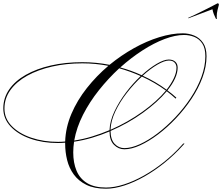

<svg xmlns="http://www.w3.org/2000/svg" viewBox="-180 -1000 1347 1164"><path d="M463 144Q391 144 343.5 120.5Q296 97 267.5 58Q239 19 227 -29.5Q215 -78 215 -129Q215 -132 215 -135Q192 -133 170 -133Q80 -133 5 -159Q-70 -185 -115 -232.5Q-160 -280 -160 -343Q-160 -406 -124.5 -457.5Q-89 -509 -24 -546Q41 -583 128.5 -603Q216 -623 319 -623Q361 -623 402.5 -619Q444 -615 484 -607Q555 -665 632 -708Q709 -751 785.5 -774.5Q862 -798 928 -798Q964 -798 997 -784.5Q1030 -771 1051 -740.5Q1072 -710 1072 -659Q1072 -596 1047.5 -530Q1023 -464 981 -401Q939 -338 886.5 -282.5Q834 -227 778 -185Q722 -143 669.5 -119Q617 -95 574 -95Q538 -95 511 -122Q484 -149 484 -203Q432 -181 378 -165Q324 -149 269 -141Q264 -108 264 -76Q264 -13 284 35Q304 83 348 110Q392 137 463 137Q513 137 572 118Q631 99 692.5 64.5Q754 30 813.5 -17.5Q873 -65 923 -121L931 -130H939L931 -121Q879 -63 819 -14.5Q759 34 696.5 69.5Q634 105 574 124.5Q514 144 463 144ZM885 -402Q860 -425 831 -447Q776 -381 686.5 -316.5Q597 -252 490 -206Q491 -153 515.5 -127.5Q540 -102 574 -102Q616 -102 668.5 -126Q721 -150 776 -192Q831 -234 882.5 -288.5Q934 -343 975.5 -405.5Q1017 -468 1041 -533Q1065 -598 1065 -659Q1065 -708 1046.5 -736Q1028 -764 998.5 -776Q969 -788 935 -788Q883 -788 818 -763.5Q753 -739 684 -694.5Q615 -650 549 -591Q616 -573 679 -544Q726 -587 770 -613Q814 -639 843 -639Q868 -639 882.5 -626Q897 -613 897 -590Q897 -559 881 -524Q865 -489 835 -452Q864 -431 889 -408ZM844 -633Q817 -633 774 -608Q731 -583 685 -541Q764 -505 830 -456Q858 -492 874 -526Q890 -560 890 -590Q890 -608 878.5 -620.5Q867 -633 844 -633ZM-153 -342Q-153 -281 -108.5 -235.5Q-64 -190 10 -165Q84 -140 172 -140Q193 -140 215 -142Q218 -228 253 -310Q288 -392 346.5 -466Q405 -540 477 -601Q398 -616 319 -616Q221 -616 135.5 -596.5Q50 -577 -15 -541Q-80 -505 -116.5 -454.5Q-153 -404 -153 -342ZM543 -586Q477 -525 420 -453.5Q363 -382 323.5 -304.5Q284 -227 270 -148Q324 -156 378 -172.5Q432 -189 484 -211Q486 -266 514 -325Q542 -384 584 -439.5Q626 -495 673 -539Q610 -567 543 -586ZM680 -536Q633 -493 590 -438Q547 -383 519.5 -325Q492 -267 490 -213Q595 -259 683.5 -322.5Q772 -386 826 -451Q759 -500 680 -536ZM962 -889 961 -892Q973 -897 999.5 -909.5Q1026 -922 1055.5 -937Q1085 -952 1108.5 -964Q1132 -976 1139 -980Q1147 -980 1147 -971Q1143 -958 1138.5 -938.5Q1134 -919 1134 -902Q1134 -898 1134 -894.5Q1134 -891 1135 -887Q1135 -885 1132 -885Q1130 -885 1128 -888Q1121 -902 1116 -915Q1111 -928 1108 -944Z"/></svg>

Font: Ballet 72pt
Style: Regular
Weight: 400
Designer: Maximiliano R. Sproviero
Foundry: Omnibus-Type
Version: Version 1.100; ttfautohint (v1.8.3)